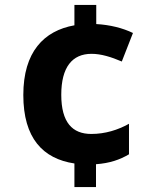

<svg xmlns="http://www.w3.org/2000/svg" viewBox="-20 -744 621 774"><path d="M368 -647V-724H280V-642C157 -620 74 -535 74 -361C74 -187 153 -104 280 -85V10H367V-82C422 -86 463 -100 500 -122V-245C455 -220 404 -204 348 -204C272 -204 227 -250 227 -362C227 -473 271 -527 349 -527C388 -527 429 -514 471 -496L516 -611C475 -631 423 -644 368 -647Z"/></svg>

Font: Noto Sans Lao UI
Style: Bold
Weight: 700
Designer: Monotype Design Team
Foundry: Monotype Imaging Inc.
Version: Version 2.000